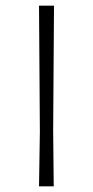

<svg xmlns="http://www.w3.org/2000/svg" viewBox="-20 -659 329 679"><path d="M171 -639 168 -197 170 0H118L121 -194L118 -639Z"/></svg>

Font: Alegreya Sans Light
Style: Regular
Weight: 300
Designer: Juan Pablo del Peral
Foundry: Huerta Tipografica
Version: Version 2.007